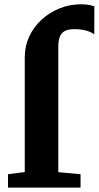

<svg xmlns="http://www.w3.org/2000/svg" viewBox="-20 -856 450 876"><path d="M16.5 0V-61L93 -71V-595Q93 -646 113.5 -689.8Q134 -733.5 170 -766.5Q206 -799.5 252.5 -818Q299 -836.5 350 -836.5Q374 -836.5 389 -833Q404 -829.5 410.5 -827.5L410 -699Q396 -710.5 372 -716.8Q348 -723 320 -723Q293 -723 277 -715.2Q261 -707.5 253.5 -689.8Q246 -672 246 -643V-70.5L347.5 -61V0Z"/></svg>

Font: Merriweather 24pt ExtraBold
Style: Regular
Weight: 800
Version: Version 2.100